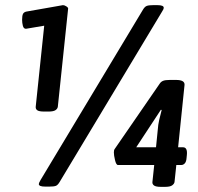

<svg xmlns="http://www.w3.org/2000/svg" viewBox="-20 -723 769 747"><path d="M152 -289Q132 -289 125 -294Q118 -299 119 -308L152 -623L81 -611Q72 -611 69 -622.5Q66 -634 66 -646Q66 -662 69.5 -669Q73 -676 83 -678L225 -703Q231 -703 238.5 -698Q246 -693 245 -689L205 -308Q204 -300 196 -294.5Q188 -289 169 -289ZM156 3Q131 3 131 -7Q131 -11 138 -23L536 -685Q543 -697 551 -700Q559 -703 576 -703H592Q617 -703 617 -693Q617 -687 610 -677L212 -15Q205 -3 197.5 0Q190 3 172 3ZM606 4Q586 4 579 -1.5Q572 -7 573 -15L580 -81H439Q432 -81 427.5 -100Q423 -119 423 -130Q423 -139 426 -143L601 -397Q606 -405 614.5 -408.5Q623 -412 641 -412H665Q699 -412 698 -393L673 -150H692Q710 -150 707 -120L706 -110Q705 -94 699 -87.5Q693 -81 685 -81H666L659 -15Q658 -8 650 -2Q642 4 622 4ZM609 -295 606 -296 510 -150H587L594 -220Q595 -237 599.5 -257Q604 -277 609 -295Z"/></svg>

Font: Asap Semi Condensed Semi Condensed Regular
Style: Bold Italic
Weight: 700
Width: 4
Italic angle: -6°
Designer: Pablo Cosgaya
Foundry: Omnibus-Type
Version: Version 3.001; ttfautohint (v1.8.4.7-5d5b)